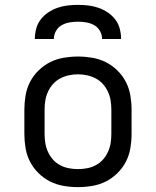

<svg xmlns="http://www.w3.org/2000/svg" viewBox="-20 -760 640 788"><path d="M300 8Q271 8 241.5 3Q212 -2 186 -15Q160 -28 138.5 -49Q117 -70 103.5 -96Q90 -122 85 -151.5Q80 -181 80 -210V-310Q80 -339 85 -368.5Q90 -398 103.5 -424Q117 -450 138.5 -471Q160 -492 186 -505Q212 -518 241.5 -523Q271 -528 300 -528Q329 -528 358.5 -523Q388 -518 414 -505Q440 -492 461.5 -471Q483 -450 496.5 -424Q510 -398 515 -368.5Q520 -339 520 -310V-210Q520 -181 515 -151.5Q510 -122 496.5 -96Q483 -70 461.5 -49Q440 -28 414 -15Q388 -2 358.5 3Q329 8 300 8ZM300 -66Q319 -66 337.5 -69.5Q356 -73 373 -82Q390 -91 402.5 -105Q415 -119 423 -136.5Q431 -154 434 -172.5Q437 -191 437 -210V-310Q437 -329 434 -347.5Q431 -366 423 -383.5Q415 -401 402.5 -415Q390 -429 373 -438Q356 -447 337.5 -451Q319 -455 300 -455Q281 -455 262.5 -451Q244 -447 227 -438Q210 -429 197.5 -415Q185 -401 177 -383.5Q169 -366 166 -347.5Q163 -329 163 -310V-210Q163 -191 166 -172.5Q169 -154 177 -136.5Q185 -119 197.5 -105Q210 -91 227 -82Q244 -73 262.5 -69.5Q281 -66 300 -66ZM123 -600Q123 -621 128.5 -642Q134 -663 147 -680Q160 -697 178 -709Q196 -721 216 -728Q236 -735 257.5 -737.5Q279 -740 300 -740Q321 -740 342.5 -737.5Q364 -735 384 -728Q404 -721 422 -709Q440 -697 453 -680Q466 -663 471.5 -642Q477 -621 477 -600H399Q399 -617 390.5 -632.5Q382 -648 367 -656.5Q352 -665 334.5 -668Q317 -671 300 -671Q283 -671 265.5 -668Q248 -665 233 -656.5Q218 -648 209.5 -632.5Q201 -617 201 -600Z"/></svg>

Font: Iosevka Aile
Style: Regular
Weight: 400
Designer: Belleve Invis
Foundry: Belleve Invis
Version: Version 28.0.1; ttfautohint (v1.8.4)